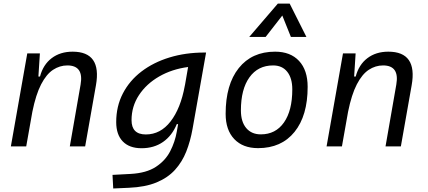

<svg xmlns="http://www.w3.org/2000/svg" viewBox="-20 -815 2384 1069"><path d="M40.5 0 131.8 -517.6H202.1L193.8 -388.7H202.6Q220.2 -455.1 267.8 -491.2Q315.4 -527.3 384.3 -527.3Q547.4 -527.3 514.2 -340.3L454.1 0H368.7L428.7 -344.2Q447.3 -450.7 355 -450.7Q312.5 -450.7 275.4 -426.3Q238.3 -401.9 209 -345.5Q179.7 -289.1 160.2 -192.9L126 0Z M610.4 234.4 606.4 158.7 708 153.3Q795.4 148.4 848.1 113.8Q900.9 79.1 927.7 26.9Q954.6 -25.4 964.4 -82.5L971.7 -124H964.4Q938 -59.6 887.7 -24.7Q837.4 10.3 768.1 10.3Q700.2 10.3 663.6 -27.6Q627 -65.4 627 -135.3Q627 -223.1 664.1 -294.7Q701.2 -366.2 767.8 -417Q834.5 -467.8 923.8 -495.1Q1013.2 -522.5 1118.2 -522.5H1127.4L1052.2 -98.1Q1040 -29.3 1017.1 28.8Q994.1 86.9 954.1 130.9Q914.1 174.8 851.6 200.7Q789.1 226.6 698.2 230.5ZM1027.3 -441.9Q937.5 -430.2 866.2 -389.2Q794.9 -348.1 753.7 -285.4Q712.4 -222.7 712.4 -146Q712.4 -66.4 792 -66.4Q873.5 -66.4 929.7 -138.9Q985.8 -211.4 1008.8 -336.9L1010.3 -343.8Z M1417 9.8Q1332 9.8 1284.2 -40.8Q1236.3 -91.3 1236.3 -181.2Q1236.3 -344.2 1309.3 -435.8Q1382.3 -527.3 1511.7 -527.3Q1597.2 -527.3 1645 -475.8Q1692.9 -424.3 1692.9 -331.5Q1692.9 -170.9 1619.9 -80.6Q1546.9 9.8 1417 9.8ZM1432.1 -66.9Q1514.6 -66.9 1561 -133.1Q1607.4 -199.2 1607.4 -317.4Q1607.4 -379.9 1579.3 -415.3Q1551.3 -450.7 1500.5 -450.7Q1416.5 -450.7 1368.9 -384.5Q1321.3 -318.4 1321.3 -200.2Q1321.3 -137.2 1350.8 -102.1Q1380.4 -66.9 1432.1 -66.9ZM1592.8 -794.9 1686 -609.4H1599.6L1551.8 -728.5L1459 -609.4H1367.7L1526.9 -794.9Z M1798.3 0 1889.6 -517.6H1960L1951.7 -388.7H1960.4Q1978 -455.1 2025.6 -491.2Q2073.2 -527.3 2142.1 -527.3Q2305.2 -527.3 2272 -340.3L2211.9 0H2126.5L2186.5 -344.2Q2205.1 -450.7 2112.8 -450.7Q2070.3 -450.7 2033.2 -426.3Q1996.1 -401.9 1966.8 -345.5Q1937.5 -289.1 1918 -192.9L1883.8 0Z"/></svg>

Font: Cascadia Mono PL SemiLight
Style: Italic
Weight: 350
Italic angle: -10°
Monospace: yes
Designer: Aaron Bell
Foundry: Saja Typeworks
Version: Version 2404.023; ttfautohint (v1.8.4)